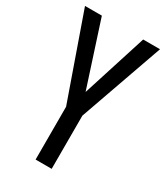

<svg xmlns="http://www.w3.org/2000/svg" viewBox="-180 -791 751 869"><g transform="rotate(30 196.0 -357.0)"><path d="M197 -378 304 -714H392L238 -278V0H154V-276L0 -714H88Z"/></g></svg>

Font: Noto Sans Oriya ExtCond
Style: Regular
Weight: 400
Width: 2
Designer: Amélie Bonet and Sol Matas
Foundry: Google LLC
Version: Version 2.006; ttfautohint (v1.8.4.7-5d5b)